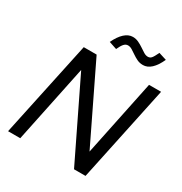

<svg xmlns="http://www.w3.org/2000/svg" viewBox="-206 -1063 1152 1215"><g transform="rotate(30 370.5 -456.0)"><path d="M27 0ZM176 -700H270L538 -146L653 -700H741L593 0H509L234 -567L116 0H27ZM359 -792Q345 -797 330.5 -801.5Q316 -806 302 -811Q325 -860 353.5 -886Q382 -912 414 -912Q436 -912 456 -902.5Q476 -893 493.5 -881Q511 -869 526.5 -859.5Q542 -850 557 -850Q572 -850 582 -861Q592 -872 609 -908L666 -890Q620 -789 556 -789Q532 -789 512.5 -798.5Q493 -808 476.5 -819.5Q460 -831 444.5 -840.5Q429 -850 414 -850Q397 -850 384.5 -835.5Q372 -821 359 -792Z"/></g></svg>

Font: Rosa Sans
Style: Italic
Weight: 400
Italic angle: -12°
Designer: Pentagram / MCKL
Foundry: Pentagram / MCKL
Version: Version 1.005;September 16, 2019;FontCreator 11.5.0.2425 64-